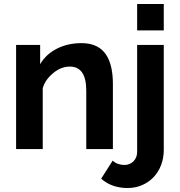

<svg xmlns="http://www.w3.org/2000/svg" viewBox="-20 -750 905 966"><path d="M804 -730H670V-597H804ZM518 -468Q480 -533 390 -533Q321 -533 266 -505Q211 -477 182 -427V-524H61V0H195V-306Q207 -350 251 -385Q289 -415 331 -415Q414 -415 414 -294V0H548V-327Q548 -417 518 -468ZM752 142Q777 116 790.5 80.5Q804 45 804 4V-524H670V14Q670 43 651.5 61.5Q633 80 606 80Q589 80 573.5 74.5Q558 69 547 58L489 149Q542 196 622 196Q660 196 693.5 182Q727 168 752 142Z"/></svg>

Font: RT Raleway Bold
Style: Regular
Weight: 400
Designer: Matt McInerney, Pablo Impallari, Rodrigo Fuenzalida — Edited by Milan Moffatt in April 2016
Foundry: Matt McInerney, Pablo Impallari, Rodrigo Fuenzalida — Edited by Milan Moffatt in April 2016
Version: Version 3.001